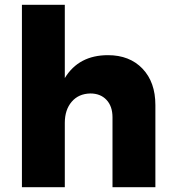

<svg xmlns="http://www.w3.org/2000/svg" viewBox="-20 -777 723 797"><path d="M428 -548Q518 -548 571.5 -492Q625 -436 625 -341V0H447V-290Q447 -336 422 -362.5Q397 -389 355 -389Q306 -388 277.5 -354.5Q249 -321 249 -267V0H71V-757H249V-453Q307 -548 428 -548Z"/></svg>

Font: Montserrat arm
Style: Bold
Weight: 700
Designer: Julieta Ulanovsky
Foundry: Julieta Ulanovsky
Version: Version 6.000;PS 006.000;hotconv 1.0.88;makeotf.lib2.5.64775